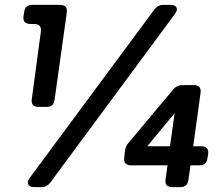

<svg xmlns="http://www.w3.org/2000/svg" viewBox="-20 -765 914 785"><path d="M138 -328Q106 -328 110 -360L147 -635Q151 -667 120 -667H105Q72 -667 76 -698L79 -717Q83 -745 111 -745H226Q257 -745 253 -713L203 -356Q199 -328 172 -328ZM119 0Q101 0 95.5 -11Q90 -22 101 -37L611 -726Q625 -745 647 -745H678Q696 -745 701.5 -734.5Q707 -724 696 -709L186 -19Q172 0 151 0ZM685 0Q652 0 657 -32L665 -89H516Q484 -89 488 -121L491 -148Q493 -167 507 -183L689 -400Q703 -417 726 -417H773Q804 -417 800 -385L770 -167H803Q835 -167 831 -135L828 -117Q824 -89 796 -89H759L750 -28Q746 0 718 0ZM675 -167 694 -302 582 -167Z"/></svg>

Font: Pitagon Sans Text Bold
Style: Italic
Weight: 700
Italic angle: -8°
Designer: Travis Tran
Foundry: Pitagon
Version: Version 1.001; ttfautohint (v1.8.4.7-5d5b);gftools[0.9.26]